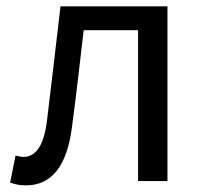

<svg xmlns="http://www.w3.org/2000/svg" viewBox="-20 -563 633 597"><path d="M60.8 13.4Q45.6 13.4 34.3 11.1Q23 8.8 11.5 4.7L28.3 -79.1Q34.1 -78.1 39.9 -76.6Q45.6 -75.1 53 -75.1Q82.1 -75.1 100.7 -102.9Q119.2 -130.6 126.4 -190.5Q137.4 -279 147.5 -367.2Q157.5 -455.5 168.1 -543.4H500.7V0H409.3V-469H240.2Q231.3 -393.4 222.6 -318.5Q213.9 -243.6 203.7 -167.3Q192.1 -77.2 156.4 -31.9Q120.7 13.4 60.8 13.4Z"/></svg>

Font: Noto Sans KR Thin
Style: Regular
Weight: 100
Designer: Ryoko NISHIZUKA 西塚涼子 (kana, bopomofo & ideographs); Paul D. Hunt (Latin, Greek & Cyrillic); Sandoll Communications 산돌커뮤니
Foundry: Adobe
Version: Version 2.004-H2;hotconv 1.0.118;makeotfexe 2.5.65603